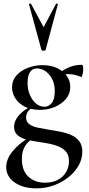

<svg xmlns="http://www.w3.org/2000/svg" viewBox="-20 -750 485 1052"><path d="M179 282Q106 282 60 249.5Q14 217 14 165Q14 140 26.5 113.5Q39 87 68.5 57.5Q98 28 151 -5L161 6Q146 17 131.5 32Q117 47 108.5 68.5Q100 90 100 122Q100 185 135.5 218Q171 251 227 251Q268 251 297 235.5Q326 220 342 193Q358 166 358 133Q358 102 343.5 83.5Q329 65 305.5 54.5Q282 44 253 38Q224 32 194 28Q160 23 128.5 15.5Q97 8 77 -8.5Q57 -25 57 -57Q57 -85 81 -115Q105 -145 153 -169L161 -162Q142 -152 132.5 -138Q123 -124 123 -106Q123 -83 140 -70Q157 -57 185.5 -51Q214 -45 244 -40Q277 -35 310 -28.5Q343 -22 370.5 -10Q398 2 414.5 24Q431 46 431 81Q431 120 411.5 155.5Q392 191 357 219.5Q322 248 276.5 265Q231 282 179 282ZM200 -148Q150 -148 116 -165.5Q82 -183 64 -211.5Q46 -240 46 -270Q46 -310 71 -337.5Q96 -365 134.5 -379Q173 -393 212 -393Q261 -393 295 -376Q329 -359 347 -332.5Q365 -306 365 -274Q365 -236 341.5 -208Q318 -180 280.5 -164Q243 -148 200 -148ZM225 -165Q245 -165 262.5 -184.5Q280 -204 280 -251Q280 -305 250.5 -340Q221 -375 182 -375Q158 -375 144.5 -355Q131 -335 131 -295Q131 -260 143.5 -230.5Q156 -201 177 -183Q198 -165 225 -165ZM299 -315 300 -347Q331 -370 361.5 -382.5Q392 -395 428 -395Q433 -395 434.5 -387.5Q436 -380 436 -369Q436 -356 432 -341Q428 -326 425 -328Q409 -335 391 -339.5Q373 -344 353 -344Q342 -344 330 -342.5Q318 -341 305 -337ZM139 -726Q138 -729 143.5 -730Q149 -731 150 -729L219 -601L287 -729Q289 -731 294 -730Q299 -729 297 -726L230 -477Q229 -472 219 -472Q209 -472 207 -477Z"/></svg>

Font: Cormorant Light SemiBold
Style: Regular
Weight: 600
Version: Version 4.000